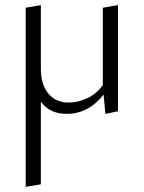

<svg xmlns="http://www.w3.org/2000/svg" viewBox="-20 -438 560 747"><path d="M380 -408 439 -418V-5L390 5L383 -70Q324 5 239 5Q174 5 139 -42V279L80 289V-408L139 -418V-171Q139 -109 168 -74Q197 -39 248 -39Q283 -39 319.5 -56Q356 -73 380 -107Z"/></svg>

Font: EauTestInfant Semilight
Style: Italic
Weight: 300
Italic angle: -12°
Designer: Christian Thalmann (Catharsis Fonts)
Version: Version 0.001;PS 000.001;hotconv 1.0.88;makeotf.lib2.5.64775